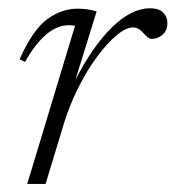

<svg xmlns="http://www.w3.org/2000/svg" viewBox="-20 -456 435 476"><path d="M166 -392Q163.5 -392.5 160 -393Q156.5 -393.5 150.5 -393.5Q93.5 -393.5 42 -302.5L28.5 -309Q61.5 -382.5 97.2 -408.5Q133 -434.5 172.5 -434.5Q199 -434.5 219.5 -427.5L167 -258Q210 -342 258.2 -388.8Q306.5 -435.5 351.5 -435.5Q374 -435.5 384.5 -425Q395 -414.5 395 -398.5Q395 -380.5 383 -370Q371 -359.5 356 -359.5Q348.5 -359.5 337 -372.5Q331.5 -379 324.8 -383.5Q318 -388 310 -388Q292.5 -388 269 -368.5Q245.5 -349 220.8 -315.5Q196 -282 174.2 -238.8Q152.5 -195.5 138 -148.5L93 0H47.5Z"/></svg>

Font: Newsreader 16pt Light
Style: Italic
Weight: 300
Italic angle: -17°
Designer: Hugues Gentile
Foundry: Production Type
Version: Version 1.003; ttfautohint (v1.8.3)